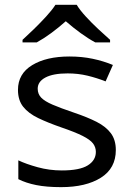

<svg xmlns="http://www.w3.org/2000/svg" viewBox="-20 -768 550 798"><path d="M461.4 -144.5Q461.4 -68.4 399.2 -29.3Q336.9 9.8 233.9 9.8Q173.3 9.8 130.6 1.2Q87.9 -7.3 56.2 -23.4V-101.6Q87.9 -86.4 136.5 -73Q185.1 -59.6 236.8 -59.6Q311 -59.6 344.7 -80.6Q378.4 -101.6 378.4 -136.7Q378.4 -156.2 366.5 -171.9Q354.5 -187.5 323.5 -203.1Q292.5 -218.8 235.4 -238.3Q179.2 -257.8 138.7 -277.3Q98.1 -296.9 76.4 -324.2Q54.7 -351.6 54.7 -394.5Q54.7 -461.4 113.8 -497.3Q172.9 -533.2 268.6 -533.2Q320.3 -533.2 365.2 -523.7Q410.2 -514.2 449.2 -498L418.9 -429.7Q383.3 -443.8 344 -453.4Q304.7 -462.9 261.2 -462.9Q200.7 -462.9 168.7 -445.8Q136.7 -428.7 136.7 -399.4Q136.7 -377.4 151.1 -362.3Q165.5 -347.2 198.5 -333Q231.4 -318.8 287.6 -299.8Q342.8 -281.2 381.6 -261.5Q420.4 -241.7 440.9 -214.1Q461.4 -186.5 461.4 -144.5ZM210.4 -748H298.8Q312 -726.1 336.7 -699.2Q361.3 -672.4 388.9 -646.7Q416.5 -621.1 437.5 -602.5V-591.8H376Q346.7 -607.4 315.2 -630.4Q283.7 -653.3 253.4 -679.7Q223.6 -653.3 192.9 -630.6Q162.1 -607.9 132.8 -591.8H73.7V-602.5Q94.7 -621.6 121.1 -647.2Q147.5 -672.9 171.9 -699.5Q196.3 -726.1 210.4 -748Z"/></svg>

Font: Lunasima
Style: Regular
Weight: 400
Designer: The DocRepair Project, Monotype Design Team
Foundry: Google
Version: Version 2.009